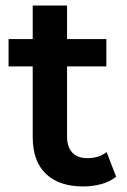

<svg xmlns="http://www.w3.org/2000/svg" viewBox="-20 -672 464 699"><path d="M11.2 -430.2V-529.8H99.1V-651.9H224.1V-529.8H367.2V-430.2H224.1V-175.8Q224.1 -136.7 243.2 -116.5Q262.2 -96.2 297.9 -96.2Q339.8 -96.2 368.2 -118.2L402.8 -28.8Q380.9 -10.7 349.4 -2Q317.9 6.8 283.2 6.8Q195.3 6.8 147.2 -39.1Q99.1 -85 99.1 -172.9V-430.2Z"/></svg>

Font: Montserrat SemiBold
Style: Regular
Weight: 600
Designer: Julieta Ulanovsky
Foundry: Julieta Ulanovsky
Version: Version 7.200